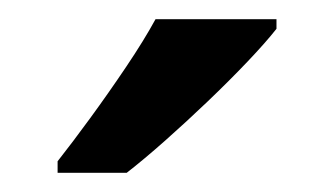

<svg xmlns="http://www.w3.org/2000/svg" viewBox="-20 -786 348 200"><path d="M268 -756Q257 -742 238 -722Q219 -702 196.5 -680.5Q174 -659 152 -639.5Q130 -620 112 -606H40V-618Q55 -637 74 -663Q93 -689 111.5 -716.5Q130 -744 142 -766H268Z"/></svg>

Font: Noto Sans Nag Mundari Medium
Style: Regular
Weight: 500
Version: Version 1.000